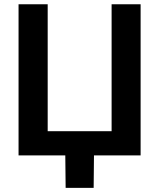

<svg xmlns="http://www.w3.org/2000/svg" viewBox="-20 -748 767 924"><path d="M656.7 0H69.3V-727.5H209.5V-116.7H517.1V-727.5H656.7ZM295.9 156.2 293.9 -31.2H432.6L430.7 156.2Z"/></svg>

Font: Inter
Style: 650
Weight: 650
Designer: Rasmus Andersson
Foundry: rsms
Version: Version 4.001;git-66647c0bb